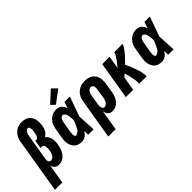

<svg xmlns="http://www.w3.org/2000/svg" viewBox="-38 -1563 2546 2546"><g transform="rotate(-45 1235.0 -290.0)"><path d="M-30 205 97 -560Q100 -583 107.5 -606.5Q115 -630 128 -652Q141 -674 159.5 -692Q178 -710 200.5 -722Q223 -734 247 -738.5Q271 -743 295 -743Q323 -743 350 -736Q377 -729 398 -713Q419 -697 432.5 -674Q446 -651 452 -624.5Q458 -598 457.5 -569.5Q457 -541 453 -513Q449 -494 443.5 -475Q438 -456 427.5 -438.5Q417 -421 402 -406.5Q387 -392 370 -381Q390 -367 403.5 -345.5Q417 -324 423 -299Q429 -274 428.5 -247Q428 -220 423 -193Q420 -170 413.5 -147Q407 -124 397 -101.5Q387 -79 372 -58.5Q357 -38 337.5 -22.5Q318 -7 294.5 0.5Q271 8 248 8Q230 8 214 3.5Q198 -1 185.5 -11.5Q173 -22 165 -36Q157 -50 153 -66L108 205ZM208 -106Q225 -106 241 -117.5Q257 -129 266.5 -145.5Q276 -162 281 -179.5Q286 -197 289 -214Q291 -226 292 -237.5Q293 -249 292.5 -260.5Q292 -272 290 -283Q288 -294 283 -303.5Q278 -313 268.5 -318.5Q259 -324 248 -324H227L246 -438H267Q275 -438 282.5 -444.5Q290 -451 295 -459Q300 -467 303.5 -475Q307 -483 309.5 -491.5Q312 -500 313.5 -509Q315 -518 317 -526Q318 -536 319.5 -546Q321 -556 321 -566.5Q321 -577 320.5 -586.5Q320 -596 317.5 -605.5Q315 -615 308.5 -622Q302 -629 292 -629Q278 -629 266.5 -618.5Q255 -608 248 -595Q241 -582 237.5 -568.5Q234 -555 232 -541L172 -183Q170 -170 169.5 -157.5Q169 -145 172.5 -133.5Q176 -122 185.5 -114Q195 -106 208 -106Z M677 8Q649 8 622 1Q595 -6 574.5 -22.5Q554 -39 541.5 -62.5Q529 -86 523.5 -113Q518 -140 519 -168Q520 -196 525 -225L547 -355Q550 -378 557 -401Q564 -424 576.5 -445.5Q589 -467 606.5 -485Q624 -503 645.5 -515.5Q667 -528 690.5 -533Q714 -538 738 -538Q759 -538 779 -531Q799 -524 813.5 -510Q828 -496 838 -478.5Q848 -461 855 -442Q862 -464 869 -486Q876 -508 883 -530H985Q960 -461 936 -391.5Q912 -322 886 -253Q891 -190 893.5 -126.5Q896 -63 900 0H797Q797 -18 797.5 -36Q798 -54 798 -72Q787 -56 774.5 -41.5Q762 -27 746.5 -15.5Q731 -4 713 2Q695 8 677 8ZM677 -106Q686 -106 694 -110Q702 -114 710.5 -118.5Q719 -123 726 -129Q733 -135 738.5 -142.5Q744 -150 748.5 -158.5Q753 -167 757 -175Q761 -183 765 -191Q769 -199 773 -207.5Q777 -216 780.5 -224Q784 -232 787.5 -240.5Q791 -249 794.5 -257.5Q798 -266 801 -274Q800 -286 799.5 -297Q799 -308 797.5 -319Q796 -330 794.5 -341.5Q793 -353 790.5 -363.5Q788 -374 784.5 -384.5Q781 -395 774.5 -403.5Q768 -412 758.5 -418Q749 -424 738 -424Q724 -424 713.5 -413Q703 -402 697 -389Q691 -376 687.5 -362.5Q684 -349 682 -336L660 -206Q659 -197 657.5 -187.5Q656 -178 655.5 -168.5Q655 -159 655 -149.5Q655 -140 656.5 -131.5Q658 -123 663 -114.5Q668 -106 677 -106ZM777 -583 722 -637 883 -785 952 -715Z M970 205 1063 -355Q1067 -379 1074.5 -403Q1082 -427 1096 -449Q1110 -471 1130 -489Q1150 -507 1173 -518.5Q1196 -530 1221 -534Q1246 -538 1270 -538Q1299 -538 1327.5 -531.5Q1356 -525 1379 -510Q1402 -495 1418 -472Q1434 -449 1441 -421.5Q1448 -394 1447.5 -364.5Q1447 -335 1442 -305L1421 -175Q1417 -154 1411 -132.5Q1405 -111 1394.5 -90Q1384 -69 1369.5 -50.5Q1355 -32 1336 -18.5Q1317 -5 1295 1.5Q1273 8 1251 8Q1232 8 1214.5 2Q1197 -4 1185 -17Q1173 -30 1166 -46.5Q1159 -63 1155 -81L1108 205ZM1210 -106Q1226 -106 1240 -114.5Q1254 -123 1263.5 -136Q1273 -149 1278 -164Q1283 -179 1286 -194L1307 -324Q1309 -335 1310 -345.5Q1311 -356 1310.5 -366.5Q1310 -377 1308 -387Q1306 -397 1301 -405.5Q1296 -414 1287 -419Q1278 -424 1268 -424Q1253 -424 1239.5 -415Q1226 -406 1217.5 -393Q1209 -380 1204.5 -365.5Q1200 -351 1198 -336L1179 -222Q1177 -213 1176 -204.5Q1175 -196 1174.5 -187Q1174 -178 1174 -169.5Q1174 -161 1174.5 -152.5Q1175 -144 1177 -136Q1179 -128 1183 -121Q1187 -114 1194.5 -110Q1202 -106 1210 -106Z M1504 0 1592 -530H1730L1700 -352Q1712 -366 1723.5 -380Q1735 -394 1746 -408Q1757 -422 1767.5 -436.5Q1778 -451 1787.5 -466.5Q1797 -482 1805.5 -497.5Q1814 -513 1817 -530H1971Q1969 -513 1960 -498Q1951 -483 1941.5 -468.5Q1932 -454 1921 -440.5Q1910 -427 1898.5 -413.5Q1887 -400 1875 -387Q1863 -374 1851 -361Q1839 -348 1826.5 -335.5Q1814 -323 1801 -311Q1809 -293 1817.5 -274.5Q1826 -256 1833.5 -237.5Q1841 -219 1848.5 -200Q1856 -181 1862.5 -162Q1869 -143 1875 -123.5Q1881 -104 1885.5 -83.5Q1890 -63 1892.5 -42Q1895 -21 1892 0H1753Q1757 -20 1755.5 -40.5Q1754 -61 1751 -80.5Q1748 -100 1744 -119.5Q1740 -139 1735.5 -157.5Q1731 -176 1725.5 -195Q1720 -214 1715 -233Q1705 -224 1695 -215.5Q1685 -207 1675 -199L1642 0Z M2177 8Q2149 8 2122 1Q2095 -6 2074.5 -22.5Q2054 -39 2041.5 -62.5Q2029 -86 2023.5 -113Q2018 -140 2019 -168Q2020 -196 2025 -225L2047 -355Q2050 -378 2057 -401Q2064 -424 2076.5 -445.5Q2089 -467 2106.5 -485Q2124 -503 2145.5 -515.5Q2167 -528 2190.5 -533Q2214 -538 2238 -538Q2259 -538 2279 -531Q2299 -524 2313.5 -510Q2328 -496 2338 -478.5Q2348 -461 2355 -442Q2362 -464 2369 -486Q2376 -508 2383 -530H2485Q2460 -461 2436 -391.5Q2412 -322 2386 -253Q2391 -190 2393.5 -126.5Q2396 -63 2400 0H2297Q2297 -18 2297.5 -36Q2298 -54 2298 -72Q2287 -56 2274.5 -41.5Q2262 -27 2246.5 -15.5Q2231 -4 2213 2Q2195 8 2177 8ZM2177 -106Q2186 -106 2194 -110Q2202 -114 2210.5 -118.5Q2219 -123 2226 -129Q2233 -135 2238.5 -142.5Q2244 -150 2248.5 -158.5Q2253 -167 2257 -175Q2261 -183 2265 -191Q2269 -199 2273 -207.5Q2277 -216 2280.5 -224Q2284 -232 2287.5 -240.5Q2291 -249 2294.5 -257.5Q2298 -266 2301 -274Q2300 -286 2299.5 -297Q2299 -308 2297.5 -319Q2296 -330 2294.5 -341.5Q2293 -353 2290.5 -363.5Q2288 -374 2284.5 -384.5Q2281 -395 2274.5 -403.5Q2268 -412 2258.5 -418Q2249 -424 2238 -424Q2224 -424 2213.5 -413Q2203 -402 2197 -389Q2191 -376 2187.5 -362.5Q2184 -349 2182 -336L2160 -206Q2159 -197 2157.5 -187.5Q2156 -178 2155.5 -168.5Q2155 -159 2155 -149.5Q2155 -140 2156.5 -131.5Q2158 -123 2163 -114.5Q2168 -106 2177 -106Z"/></g></svg>

Font: Iosevka Curly Slab HvObl
Style: Regular
Weight: 900
Italic angle: -9°
Monospace: yes
Designer: Belleve Invis
Foundry: Belleve Invis
Version: Version 11.1.0; ttfautohint (v1.8.3)